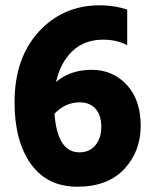

<svg xmlns="http://www.w3.org/2000/svg" viewBox="-20 -686 577 726"><path d="M280 -110Q319 -110 341 -137Q363 -164 363 -207Q363 -250 341.5 -274.5Q320 -299 281 -299Q227 -299 186 -256Q197 -110 280 -110ZM35 -299Q35 -466 126.5 -566Q218 -666 358 -666Q411 -666 461 -650V-515Q422 -536 370 -536Q299 -536 253.5 -492.5Q208 -449 192 -376Q246 -422 326.5 -422Q407 -422 459.5 -365Q512 -308 512 -210.5Q512 -113 449.5 -46.5Q387 20 272.5 20Q158 20 96.5 -66.5Q35 -153 35 -299Z"/></svg>

Font: Hind Mysuru
Style: Bold
Weight: 700
Designer: Manushi Parikh, Hitesh Malaviya
Foundry: Indian Type Foundry
Version: Version 0.703;PS 1.0;hotconv 1.0.86;makeotf.lib2.5.63406